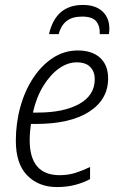

<svg xmlns="http://www.w3.org/2000/svg" viewBox="-20 -746 483 776"><path d="M210 10Q136 10 90 -37Q44 -84 44 -177Q44 -249 62.5 -315Q81 -381 115 -432Q149 -483 194.5 -512.5Q240 -542 295 -542Q352 -542 384.5 -512.5Q417 -483 417 -429Q417 -344 340.5 -294.5Q264 -245 124 -245H105Q103 -231 101.5 -214Q100 -197 100 -180Q100 -38 221 -38Q256 -38 285.5 -47.5Q315 -57 344 -71V-22Q318 -8 284.5 1Q251 10 210 10ZM132 -291Q238 -291 300.5 -326Q363 -361 363 -426Q363 -456 345 -475Q327 -494 290 -494Q253 -494 218 -469Q183 -444 155 -398.5Q127 -353 113 -291ZM178 -608Q205 -726 315 -726Q366 -726 394 -700Q422 -674 422 -630Q422 -624 421.5 -618.5Q421 -613 420 -608H383Q385 -639 369.5 -659Q354 -679 312 -679Q271 -679 248.5 -660.5Q226 -642 217 -608Z"/></svg>

Font: Noto Sans SemiCondensed Light
Style: Italic
Weight: 300
Width: 4
Italic angle: -12°
Designer: Monotype Design Team
Foundry: Monotype Imaging Inc.
Version: Version 2.013; ttfautohint (v1.8.4.7-5d5b)